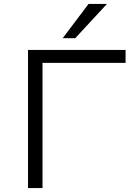

<svg xmlns="http://www.w3.org/2000/svg" viewBox="-20 -960 693 980"><path d="M123 0V-705H621V-639H197V0ZM300 -765 432 -940H526L364 -765Z"/></svg>

Font: Nunito Sans 7pt SemiExpanded Light
Style: Regular
Weight: 300
Width: 6
Designer: Vernon Adams
Foundry: Vernon Adams
Version: Version 3.101;gftools[0.9.27]